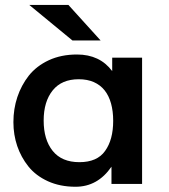

<svg xmlns="http://www.w3.org/2000/svg" viewBox="-20 -730 670 762"><path d="M267.6 -569.3 96.2 -710.4H251.5L379.4 -569.3ZM294.9 -86.4Q365.7 -86.4 397 -130.9Q429.2 -175.3 429.2 -250.5Q429.2 -288.6 420.7 -319.3Q412.1 -350.1 395.3 -371.3Q378.4 -392.6 352.5 -404.1Q326.7 -415.5 292.5 -415.5Q224.6 -415.5 189 -371.1Q153.3 -326.7 153.3 -251.5Q153.3 -175.8 189 -131.3Q225.1 -86.4 294.9 -86.4ZM279.8 11.2Q218.3 11.2 170.2 -10.7Q122.1 -32.7 92.8 -69.3Q63.5 -106 48.3 -150.6Q33.2 -195.3 33.2 -245.1Q33.2 -297.9 48.8 -344.7Q64.5 -391.6 94.2 -429.7Q125 -468.3 173.8 -491Q222.7 -513.7 285.6 -513.7Q376 -513.7 425.3 -447.8V-501H543.9V0H422.4V-68.4Q367.7 11.2 279.8 11.2Z"/></svg>

Font: Ride
Style: Bold
Weight: 700
Version: Version 3.000